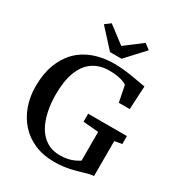

<svg xmlns="http://www.w3.org/2000/svg" viewBox="-225 -1117 1176 1271"><g transform="rotate(30 362.5 -481.0)"><path d="M381.5 11Q297 11 230.8 -17.5Q164.5 -46 119 -97Q73.5 -148 49.5 -215.8Q25.5 -283.5 25.5 -362Q25.5 -455.5 52.2 -528.2Q79 -601 128.2 -650.8Q177.5 -700.5 247.5 -726Q317.5 -751.5 404 -751.5Q443.5 -751.5 481.5 -747.2Q519.5 -743 553 -737.2Q586.5 -731.5 611.8 -726.8Q637 -722 650 -720.5L640.5 -542H557L532.5 -665Q526.5 -670.5 509.5 -677.8Q492.5 -685 464.5 -690.2Q436.5 -695.5 397.5 -695.5Q324.5 -695.5 273 -660.2Q221.5 -625 194.8 -555.2Q168 -485.5 168 -382Q168 -314.5 180.8 -253.8Q193.5 -193 220.2 -146.2Q247 -99.5 289.8 -72.5Q332.5 -45.5 392 -45.5Q422 -45.5 447.8 -50.8Q473.5 -56 495.2 -65.5Q517 -75 535 -87V-306.5L417.5 -317V-378H713.5V-317L657.5 -307.5V-40Q639 -39.5 618 -34Q597 -28.5 572.5 -21Q548 -13.5 519.2 -6.2Q490.5 1 456.2 6Q422 11 381.5 11ZM339 -803.5 211.5 -943 253.5 -974.5 383 -876 512.5 -974.5 555 -942.5 427 -803.5Z"/></g></svg>

Font: Merriweather 20pt SemiBold
Style: Regular
Weight: 600
Version: Version 2.100